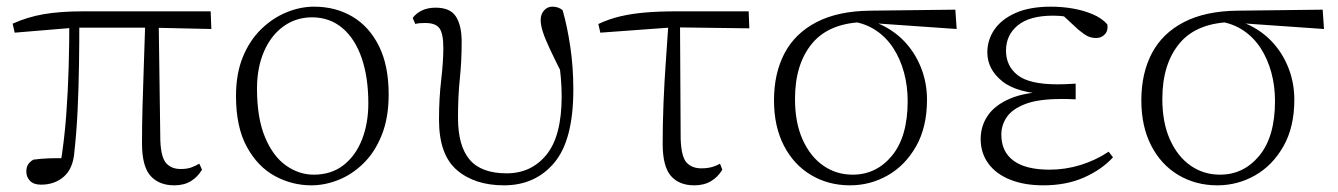

<svg xmlns="http://www.w3.org/2000/svg" viewBox="-20 -542 4013 576"><path d="M103 12Q81 12 70 0.5Q59 -11 59 -27Q59 -41 64.5 -49Q70 -57 80 -63Q101 -66 126.5 -67Q152 -68 183 -67L160 -41Q173 -120 178.5 -194.5Q184 -269 186 -340.5Q188 -412 188 -482H218Q218 -415 217 -348Q216 -281 213 -215Q210 -149 203 -85Q199 -36 171.5 -12Q144 12 103 12ZM24 -444 18 -471Q62 -491 111.5 -499.5Q161 -508 229 -508H612L614 -455L433 -459H204ZM503 14Q457 14 431.5 -14.5Q406 -43 406 -112Q406 -161 407.5 -220.5Q409 -280 411.5 -346.5Q414 -413 416 -482H456L461 -120Q463 -70 478.5 -52.5Q494 -35 522 -35Q541 -35 553.5 -39.5Q566 -44 578 -51L586 -33Q573 -11 552.5 1.5Q532 14 503 14Z M914 14Q856 14 804.5 -14Q753 -42 720.5 -101.5Q688 -161 688 -254Q688 -321 708.5 -371Q729 -421 763.5 -454.5Q798 -488 839.5 -505Q881 -522 922 -522Q987 -522 1037.5 -492Q1088 -462 1117 -403.5Q1146 -345 1146 -259Q1146 -189 1125.5 -137.5Q1105 -86 1071 -52.5Q1037 -19 996 -2.5Q955 14 914 14ZM921 -18Q974 -18 1010.5 -46.5Q1047 -75 1066 -123.5Q1085 -172 1085 -232Q1085 -310 1065 -368Q1045 -426 1007 -458Q969 -490 916 -490Q868 -490 830.5 -463Q793 -436 772 -387.5Q751 -339 751 -276Q751 -188 775 -130.5Q799 -73 838 -45.5Q877 -18 921 -18Z M1492 14Q1404 14 1350.5 -32Q1297 -78 1297 -183Q1297 -246 1303.5 -301.5Q1310 -357 1310 -398Q1310 -441 1298.5 -457Q1287 -473 1256 -473Q1248 -473 1240 -472.5Q1232 -472 1226 -470L1218 -488Q1228 -502 1245.5 -510.5Q1263 -519 1287 -519Q1331 -519 1348 -492Q1365 -465 1365 -417Q1365 -358 1359.5 -306Q1354 -254 1354 -189Q1354 -104 1389 -63Q1424 -22 1500 -22Q1574 -22 1619.5 -78Q1665 -134 1665 -253Q1665 -281 1662.5 -309Q1660 -337 1655 -373L1670 -370L1675 -303Q1647 -358 1631 -392Q1615 -426 1608.5 -446.5Q1602 -467 1602 -482Q1602 -499 1612 -510.5Q1622 -522 1637 -522Q1647 -522 1655 -519Q1663 -516 1668 -511Q1682 -462 1691 -401Q1700 -340 1700 -273Q1700 -122 1643 -54Q1586 14 1492 14Z M1781 -444 1775 -470Q1807 -485 1841 -493Q1875 -501 1916 -504.5Q1957 -508 2010 -508H2226L2228 -457L2000 -460ZM2063 14Q2017 14 1992.5 -14.5Q1968 -43 1968 -111Q1968 -170 1970.5 -232.5Q1973 -295 1977.5 -358Q1982 -421 1986 -481H2020L2022 -125Q2024 -71 2040 -54Q2056 -37 2084 -37Q2101 -37 2114.5 -40.5Q2128 -44 2140 -51L2147 -33Q2134 -11 2113 1.5Q2092 14 2063 14Z M2530 14Q2465 14 2413 -17Q2361 -48 2331.5 -105.5Q2302 -163 2302 -241Q2302 -322 2333.5 -382Q2365 -442 2429.5 -475.5Q2494 -509 2591 -510L2846 -513L2850 -455L2592 -473L2579 -476Q2470 -475 2417.5 -413Q2365 -351 2365 -245Q2365 -174 2388 -123Q2411 -72 2450 -45Q2489 -18 2538 -18Q2609 -18 2656 -75Q2703 -132 2703 -239Q2703 -284 2692 -324.5Q2681 -365 2660 -397.5Q2639 -430 2607.5 -451Q2576 -472 2534 -478L2544 -487Q2593 -484 2633 -463Q2673 -442 2701.5 -408.5Q2730 -375 2745.5 -332.5Q2761 -290 2761 -243Q2761 -161 2728.5 -103.5Q2696 -46 2643.5 -16Q2591 14 2530 14Z M3110 14Q3053 14 3010.5 -3Q2968 -20 2945 -51.5Q2922 -83 2922 -125Q2922 -164 2943.5 -195.5Q2965 -227 3011 -246.5Q3057 -266 3130 -267V-259Q3032 -262 2987 -298Q2942 -334 2942 -385Q2942 -422 2963 -453Q2984 -484 3026.5 -503Q3069 -522 3133 -522Q3166 -522 3198 -516.5Q3230 -511 3257.5 -499.5Q3285 -488 3302 -469Q3305 -450 3294.5 -439Q3284 -428 3269 -428Q3254 -428 3243 -433.5Q3232 -439 3215 -453L3160 -504L3214 -502L3218 -485Q3193 -490 3176 -492.5Q3159 -495 3139 -495Q3069 -495 3033.5 -466Q2998 -437 2998 -390Q2998 -344 3033 -316.5Q3068 -289 3153 -289Q3164 -289 3176.5 -289.5Q3189 -290 3207 -291V-244Q3189 -245 3180.5 -245Q3172 -245 3164 -245Q3095 -245 3056 -230Q3017 -215 3000.5 -191Q2984 -167 2984 -138Q2984 -87 3020.5 -60Q3057 -33 3129 -33Q3176 -33 3221.5 -47Q3267 -61 3306 -87L3319 -70Q3285 -33 3232 -9.5Q3179 14 3110 14Z M3632 14Q3567 14 3515 -17Q3463 -48 3433.5 -105.5Q3404 -163 3404 -241Q3404 -322 3435.5 -382Q3467 -442 3531.5 -475.5Q3596 -509 3693 -510L3948 -513L3952 -455L3694 -473L3681 -476Q3572 -475 3519.5 -413Q3467 -351 3467 -245Q3467 -174 3490 -123Q3513 -72 3552 -45Q3591 -18 3640 -18Q3711 -18 3758 -75Q3805 -132 3805 -239Q3805 -284 3794 -324.5Q3783 -365 3762 -397.5Q3741 -430 3709.5 -451Q3678 -472 3636 -478L3646 -487Q3695 -484 3735 -463Q3775 -442 3803.5 -408.5Q3832 -375 3847.5 -332.5Q3863 -290 3863 -243Q3863 -161 3830.5 -103.5Q3798 -46 3745.5 -16Q3693 14 3632 14Z"/></svg>

Font: Noto Serif SC ExtraLight
Style: Regular
Weight: 200
Designer: Ryoko NISHIZUKA 西塚涼子 (kana & ideographs); Frank Grießhammer (Latin, Greek & Cyrillic); Wenlong ZHANG 张文龙 (bopomofo); San
Foundry: Adobe
Version: Version 2.002-H1;hotconv 1.1.0;makeotfexe 2.6.0